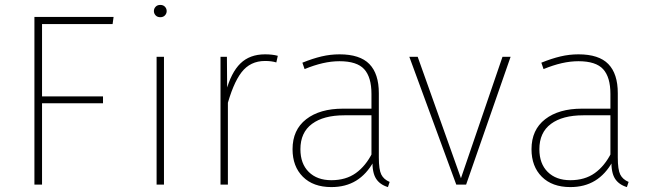

<svg xmlns="http://www.w3.org/2000/svg" viewBox="-20 -751 2647 781"><path d="M120 0V-682H442L438 -653H151V-359H399V-331H151V0Z M647 -520V0H617V-520ZM632 -731Q644 -731 651 -723.5Q658 -716 658 -706Q658 -696 651 -688.5Q644 -681 632 -681Q620 -681 613 -688.5Q606 -696 606 -706Q606 -716 613 -723.5Q620 -731 632 -731Z M1058 -530Q1088 -530 1110 -524L1104 -497Q1085 -503 1058 -503Q998 -503 962.5 -457Q927 -411 901 -311L899 -378Q920 -456 958 -493Q996 -530 1058 -530ZM903 -520 904 -384 907 -346V0H877V-520Z M1361 -530Q1444 -530 1482.5 -490.5Q1521 -451 1521 -372V-110Q1521 -61 1531 -41Q1541 -21 1565 -11L1558 10Q1525 0 1509.5 -24.5Q1494 -49 1495 -98L1491 -112V-369Q1491 -437 1461.5 -469.5Q1432 -502 1361 -502Q1328 -502 1293 -494Q1258 -486 1219 -470L1210 -496Q1252 -513 1288 -521.5Q1324 -530 1361 -530ZM1498 -309V-282H1381Q1296 -282 1249 -247Q1202 -212 1202 -144Q1202 -85 1236 -51.5Q1270 -18 1328 -18Q1387 -18 1427.5 -47Q1468 -76 1495 -130L1500 -94Q1471 -42 1428.5 -16Q1386 10 1328 10Q1254 10 1212 -32Q1170 -74 1170 -144Q1170 -223 1225.5 -266Q1281 -309 1375 -309Z M2057 -520 1876 0H1836L1645 -520H1679L1855 -26L2024 -520Z M2333 -530Q2416 -530 2454.5 -490.5Q2493 -451 2493 -372V-110Q2493 -61 2503 -41Q2513 -21 2537 -11L2530 10Q2497 0 2481.5 -24.5Q2466 -49 2467 -98L2463 -112V-369Q2463 -437 2433.5 -469.5Q2404 -502 2333 -502Q2300 -502 2265 -494Q2230 -486 2191 -470L2182 -496Q2224 -513 2260 -521.5Q2296 -530 2333 -530ZM2470 -309V-282H2353Q2268 -282 2221 -247Q2174 -212 2174 -144Q2174 -85 2208 -51.5Q2242 -18 2300 -18Q2359 -18 2399.5 -47Q2440 -76 2467 -130L2472 -94Q2443 -42 2400.5 -16Q2358 10 2300 10Q2226 10 2184 -32Q2142 -74 2142 -144Q2142 -223 2197.5 -266Q2253 -309 2347 -309Z"/></svg>

Font: Firava
Style: Regular
Weight: 400
Designer: Carrois Corporate & Edenspiekermann AG
Foundry: Greg Finn Gibson
Version: Version 5.000